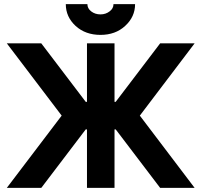

<svg xmlns="http://www.w3.org/2000/svg" viewBox="-20 -910 975 930"><path d="M13 -700 278.7 -350 13 0H180L446 -350L180 -700ZM922.7 -700H755.7L489.7 -350L755.7 0H922.7L657.3 -350ZM401.3 -700V-416.7H343V-283.3H401.3V0H534.7V-283.3H592.7V-416.7H534.7V-700ZM298.7 -890Q298.7 -828.3 346.3 -784.3Q394 -741 466.7 -741Q539 -741 586 -784.3Q634.3 -828.3 634.3 -890H529.7Q529.7 -868.7 511 -855Q492.1 -840.3 466.8 -840.3Q440.7 -840.3 422 -854.7Q403.3 -869 403.3 -890Z"/></svg>

Font: Unageo Variable
Style: Regular
Weight: 300
Designer: Richard Sepsi
Foundry: Richard Sepsi
Version: Version 2.200